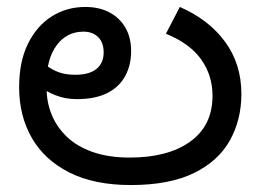

<svg xmlns="http://www.w3.org/2000/svg" viewBox="-20 -520 749 552"><path d="M356 12Q251 12 179.5 -24Q108 -60 71.5 -123.5Q35 -187 35 -269Q35 -343 60.5 -394.5Q86 -446 129 -473Q172 -500 225 -500Q265 -500 294.5 -484.5Q324 -469 340.5 -440.5Q357 -412 357 -373Q357 -333 340 -301.5Q323 -270 288.5 -252.5Q254 -235 201 -235Q168 -235 140 -246Q112 -257 91.5 -273Q71 -289 58 -304L81 -366Q89 -355 103.5 -340.5Q118 -326 141 -315.5Q164 -305 196 -305Q237 -305 257.5 -322Q278 -339 278 -369Q278 -398 262 -413.5Q246 -429 220 -429Q172 -429 143 -390Q114 -351 114 -284V-266Q114 -226 128.5 -190.5Q143 -155 172 -127Q201 -99 246.5 -83Q292 -67 353 -67Q463 -67 527 -113Q591 -159 591 -245Q591 -303 558.5 -349Q526 -395 457 -423L497 -500Q580 -464 627 -400Q674 -336 674 -250Q674 -176 641 -116.5Q608 -57 537.5 -22.5Q467 12 356 12Z"/></svg>

Font: ltelugu05
Style: Book
Weight: 400
Designer: Jelle Bosma - Monotype Design Team
Foundry: Monotype Imaging Inc.
Version: Version 2.003